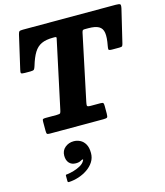

<svg xmlns="http://www.w3.org/2000/svg" viewBox="-154 -865 1154 1341"><g transform="rotate(-15 423.0 -194.5)"><path d="M191 175.5Q191 208.5 208.2 228Q225.5 247.5 256.5 247.5Q270 247.5 280 244.8Q290 242 297.5 237Q305.5 232.5 309.8 233.8Q314 235 307.5 244.5Q298 262 275.5 274.8Q253 287.5 226.5 295.2Q200 303 178 305.5Q172 306 169.2 306.5Q166.5 307 166.5 313.5V349Q166.5 358 169 359.8Q171.5 361.5 180 361Q213 359 247.5 347.8Q282 336.5 311.2 316.5Q340.5 296.5 358.5 268.5Q376.5 240.5 376.5 205Q376.5 165 362.5 140.8Q348.5 116.5 326.5 105.5Q304.5 94.5 280 94.5Q244 94.5 217.5 116.5Q191 138.5 191 175.5ZM110 -26Q110 -8.5 114.2 -4.2Q118.5 0 135 0H521Q543 0 548.5 -4.8Q554 -9.5 554 -32V-87Q554 -104.5 550.2 -109Q546.5 -113.5 529.5 -113.5H460.5Q435.5 -113.5 434.2 -121.2Q433 -129 437 -147.5L537 -622Q539 -631 542.2 -636.2Q545.5 -641.5 557 -641.5H584Q634 -641.5 659.2 -627.2Q684.5 -613 689.5 -579.5Q694.5 -546 683 -487Q679.5 -468.5 681 -461.5Q682.5 -454.5 708 -454.5H759Q775.5 -454.5 779.5 -459.5Q783.5 -464.5 786.5 -477.5L843 -714Q848.5 -739 843 -744.5Q837.5 -750 811.5 -750H140.5Q120 -750 114.5 -745.8Q109 -741.5 105 -725L49.5 -484Q45 -465.5 48.2 -460Q51.5 -454.5 75.5 -454.5H116.5Q137 -454.5 142.2 -460.8Q147.5 -467 152.5 -483.5Q170 -542.5 191.2 -577Q212.5 -611.5 245 -626.5Q277.5 -641.5 328.5 -641.5H339.5Q347 -641.5 350.2 -639.8Q353.5 -638 352.5 -632L247.5 -141.5Q244 -124 240 -118.8Q236 -113.5 214.5 -113.5H133.5Q118.5 -113.5 114.2 -110.2Q110 -107 110 -92Z"/></g></svg>

Font: Besley ExtraBold
Style: Italic
Weight: 800
Italic angle: -13°
Designer: Owen Earl
Foundry: indestructible type*
Version: Version 2.001